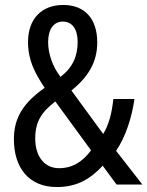

<svg xmlns="http://www.w3.org/2000/svg" viewBox="-20 -744 594 774"><path d="M235 -724C148 -724 93 -668 93 -575C93 -502 119 -452 160 -390C78 -332 36 -273 36 -183C36 -68 96 10 209 10C290 10 344 -22 394 -76L450 0H554L448 -136C487 -193 512 -273 522 -345H437C431 -289 419 -241 396 -204L268 -379C334 -433 372 -491 372 -573C372 -669 321 -724 235 -724ZM233 -657C271 -657 293 -627 293 -575C293 -518 274 -473 224 -434C192 -475 174 -528 174 -574C174 -627 197 -657 233 -657ZM203 -335 347 -138C313 -92 272 -66 218 -66C160 -66 122 -112 122 -186C122 -253 147 -292 203 -335Z"/></svg>

Font: Noto Sans Lao Condensed
Style: Regular
Weight: 400
Width: 3
Designer: Monotype Design Team
Foundry: Monotype Imaging Inc.
Version: Version 2.004